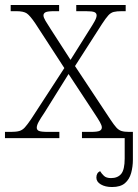

<svg xmlns="http://www.w3.org/2000/svg" viewBox="-21 -556 555 773"><path d="M-1 0V-25H23Q44 -25 56.5 -28.5Q69 -32 79 -43Q89 -54 104 -76L238 -282L121 -462Q100 -493 87 -502Q74 -511 44 -511H22V-536H217V-511H199Q170 -511 162 -506.5Q154 -502 154 -494Q154 -486 162 -472.5Q170 -459 183 -439L263 -315L339 -436Q352 -456 360 -470.5Q368 -485 368 -494Q368 -503 359.5 -507Q351 -511 324 -511H286V-536H485V-511H470Q449 -511 437 -508Q425 -505 415 -494Q405 -483 390 -460L281 -290L424 -74Q438 -53 447.5 -42.5Q457 -32 468.5 -28.5Q480 -25 499 -25H514V87Q514 115 507 140.5Q500 166 482 181.5Q464 197 430 197Q403 197 385 186.5Q367 176 367 159Q367 140 382 133Q388 143 397.5 152Q407 161 426 161Q453 161 467 144Q481 127 481 82V0H309V-25H344Q372 -25 380.5 -29.5Q389 -34 389 -43Q389 -51 381 -65Q373 -79 357 -103L255 -258L157 -101Q144 -82 135.5 -67Q127 -52 127 -42Q127 -33 135.5 -29Q144 -25 173 -25H218V0Z"/></svg>

Font: Noto Serif ExtraLight
Style: Regular
Weight: 200
Designer: Monotype Design Team
Foundry: Monotype Imaging Inc.
Version: Version 2.015; ttfautohint (v1.8.4.7-5d5b)